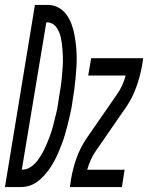

<svg xmlns="http://www.w3.org/2000/svg" viewBox="-62 -755 598 775"><path d="M23 0H-42L79 -735H136Q158 -734 176.5 -723Q195 -712 207 -695Q219 -678 226.5 -658Q234 -638 238 -617Q242 -596 244.5 -574Q247 -552 247.5 -529.5Q248 -507 246.5 -484.5Q245 -462 243 -439.5Q241 -417 238 -394.5Q235 -372 231 -349Q229 -332 225.5 -314.5Q222 -297 218 -280Q214 -263 209.5 -245.5Q205 -228 200 -211Q195 -194 188.5 -176.5Q182 -159 175 -142.5Q168 -126 159.5 -109.5Q151 -93 140.5 -77.5Q130 -62 117.5 -48Q105 -34 90 -22.5Q75 -11 57.5 -5.5Q40 0 23 0ZM26 -70Q38 -70 49.5 -74.5Q61 -79 71.5 -88Q82 -97 89.5 -107Q97 -117 103.5 -127.5Q110 -138 115.5 -149.5Q121 -161 126 -172.5Q131 -184 135.5 -195.5Q140 -207 144 -219Q148 -231 151 -242.5Q154 -254 157 -266Q160 -278 163 -290Q166 -302 168.5 -313.5Q171 -325 172.5 -337Q174 -349 176 -361Q178 -373 180 -385.5Q182 -398 184 -410.5Q186 -423 187 -435Q188 -447 189 -459.5Q190 -472 191 -484Q192 -496 192 -508Q192 -520 191.5 -532.5Q191 -545 190 -557Q189 -569 187.5 -580.5Q186 -592 183.5 -603.5Q181 -615 176.5 -625.5Q172 -636 165 -645.5Q158 -655 148 -660Q138 -665 125 -665ZM220 0 225 -33Q232 -75 247 -117Q262 -159 287 -196L408 -371Q421 -389 430.5 -409Q440 -429 445 -450H294L306 -520H516L511 -488Q503 -445 488 -403Q473 -361 448 -324L327 -149Q314 -131 305 -111Q296 -91 290 -70H441L430 0Z"/></svg>

Font: Iosevka Custom
Style: Italic
Weight: 400
Italic angle: -9°
Monospace: yes
Designer: Belleve Invis
Foundry: Belleve Invis
Version: Version 30.3.3; ttfautohint (v1.8.3)